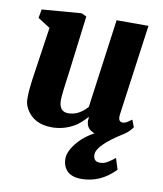

<svg xmlns="http://www.w3.org/2000/svg" viewBox="-88 -639 799 944"><g transform="rotate(10 311.5 -167.0)"><path d="M407.7 2.4Q365.2 -11.7 365.2 -54.7Q365.2 -62 366.7 -69.8L364.7 -71.3Q332.5 -35.2 305.7 -20Q253.9 9.8 195.3 9.8Q106 9.8 67.4 -55.7Q53.2 -79.6 53 -105.7Q52.7 -131.8 54.7 -153.1Q56.6 -174.3 59.6 -197.5Q62.5 -220.7 66.4 -244.6L99.6 -469.7L38.1 -508.8L45.9 -552.2L242.7 -567.9L268.1 -556.2L234.4 -287.6Q216.3 -159.2 216.3 -130.9Q216.3 -72.3 262.7 -72.3Q314.9 -72.3 357.4 -120.6L418 -564H577.1L514.6 -110.8Q509.8 -73.7 534.2 -73.7Q545.9 -73.7 557.6 -81.5L579.1 -96.2L592.8 -60.5Q565.9 -20.5 508.8 1Q485.4 9.8 456.3 9.8Q427.2 9.8 407.7 2.4Q421.4 -4.4 434.1 -10Q446.8 -15.6 459 -22L489.3 -28.8L549.3 -19Q425.3 58.6 425.3 105Q425.3 140.1 458 140.1Q478 140.1 495.1 129.9Q512.2 119.6 532.7 103.5L550.3 159.2Q477.5 234.4 382.3 234.4Q335 234.4 311.5 211.2Q288.1 188 288.1 149.4Q288.1 108.9 334.5 57.6Q362.8 26.9 407.7 2.4Z"/></g></svg>

Font: Merriweather
Style: Heavy Italic
Weight: 900
Italic angle: -7°
Designer: Eben Sorkin
Foundry: Eben Sorkin
Version: Version 1.001